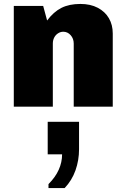

<svg xmlns="http://www.w3.org/2000/svg" viewBox="-20 -541 639 974"><path d="M50 0V-511H199L219 -437Q252 -481 291.5 -501Q331 -521 388 -521Q439 -521 476 -501.5Q513 -482 532.5 -448.5Q552 -415 552 -371V0H354V-320Q354 -345 338.5 -362.5Q323 -380 301 -380Q287 -380 274.5 -372Q262 -364 255 -350.5Q248 -337 248 -320V0ZM226 413V393Q261 358 278 320Q295 282 295 242H222V77H381V216Q381 272 363 323Q345 374 308 413Z"/></svg>

Font: Chivo Medium Black
Style: Regular
Weight: 900
Version: Version 2.002